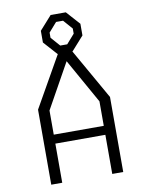

<svg xmlns="http://www.w3.org/2000/svg" viewBox="-101 -1015 821 1085"><g transform="rotate(-10 310.0 -472.5)"><path d="M103.5 -430.5 273.5 -730H346.5L516.5 -430.5V0H453.5V-416.5L300 -690H320L166.5 -414.5V0H103.5ZM143 -276H474.5V-224.5H143ZM196.5 -799.5V-866.5L266.5 -945H353.5L423.5 -867V-800L353.5 -721.5H266.5ZM290 -765.5H330L376.5 -818.5V-848L330 -901H290L243.5 -848V-818.5Z"/></g></svg>

Font: Monaspace Krypton Var
Style: Regular
Weight: 400
Designer: Riley Cran and the Lettermatic Team
Version: Version 1.101 (Monaspace Krypton Var)